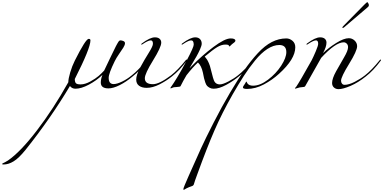

<svg xmlns="http://www.w3.org/2000/svg" viewBox="-549 -806 3550 1779"><path d="M84 -44Q84 -76 101.5 -135Q119 -194 144 -244Q245 -446 273 -446Q289 -446 289 -432Q289 -359 144 -74Q144 -47 154 -35.5Q164 -24 198 -24Q239 -24 288 -51Q337 -78 364.5 -102Q392 -126 416 -152Q433 -188 473.5 -272.5Q514 -357 525 -378Q533 -393 537 -400Q541 -407 546.5 -416Q552 -425 557 -428.5Q562 -432 567 -432Q580 -432 594.5 -425.5Q609 -419 609 -406Q609 -389 593.5 -364.5Q578 -340 553 -304Q528 -268 514 -239Q458 -125 458 -85Q458 -27 504 -27Q534 -27 582 -50Q630 -73 672 -108Q734 -156 808 -248Q812 -254 816 -254Q820 -254 820 -250Q820 -248 818 -244Q750 -152 680 -98Q621 -48 560.5 -17.5Q500 13 456 13Q385 13 385 -41Q385 -73 400 -112Q346 -60 275 -22Q204 16 150 16Q118 16 99 -9Q-82 294 -312 582Q-376 661 -423 689Q-470 718 -516 718Q-529 718 -529 714Q-529 710 -523 707Q-517 704 -502.5 697Q-488 690 -475 681Q-359 601 -207 402.5Q-55 204 84 -44Z M945 -411Q945 -369 869 -246Q793 -123 793 -81Q793 -26 868 -26Q927 -26 1036 -108Q1098 -156 1172 -248Q1176 -254 1180 -254Q1184 -254 1184 -250Q1184 -248 1182 -244Q1114 -152 1044 -98Q993 -57 929.5 -24.5Q866 8 810 8Q766 8 739.5 -11.5Q713 -31 713 -69Q713 -112 751.5 -183Q790 -254 829 -316Q868 -378 868 -400Q868 -432 848 -432Q825 -432 774 -398Q765 -392 764 -392Q760 -392 760 -396Q760 -400 766 -404Q841 -460 886 -460Q915 -460 930 -446.5Q945 -433 945 -411Z M1320 -401Q1320 -384 1304.5 -349Q1289 -314 1271 -282.5Q1253 -251 1232.5 -217Q1212 -183 1209 -177H1211L1228 -194Q1321 -290 1427.5 -370Q1534 -450 1588 -450Q1632 -450 1632 -429Q1632 -426 1630.5 -423Q1629 -420 1625.5 -416.5Q1622 -413 1619.5 -411Q1617 -409 1610 -404Q1603 -399 1600 -396Q1595 -392 1590 -386.5Q1585 -381 1582 -378.5Q1579 -376 1576 -376Q1572 -376 1572 -382Q1572 -393 1539 -393Q1503 -393 1463 -369Q1423 -345 1348 -282Q1362 -265 1369 -254.5Q1376 -244 1386.5 -220.5Q1397 -197 1404 -165Q1427 -68 1439 -49Q1455 -24 1488 -24Q1515 -24 1567 -51Q1619 -78 1656 -108Q1718 -156 1792 -248Q1796 -254 1800 -254Q1804 -254 1804 -250Q1804 -248 1802 -244Q1734 -152 1664 -98Q1615 -57 1548.5 -20.5Q1482 16 1431 16Q1410 16 1395 8Q1380 0 1370.5 -9.5Q1361 -19 1353 -42.5Q1345 -66 1341.5 -81.5Q1338 -97 1331 -133Q1317 -197 1285 -227Q1237 -183 1179 -109Q1147 -55 1124 -8Q1122 -4 1113 -2.5Q1104 -1 1086 0.5Q1068 2 1066 2Q1057 3 1046.5 8Q1036 13 1034 13Q1030 13 1030 9Q1030 6 1043.5 -12Q1057 -30 1095.5 -93.5Q1134 -157 1182 -248Q1246 -369 1246 -392Q1246 -432 1222 -432Q1199 -432 1148 -398Q1139 -392 1138 -392Q1134 -392 1134 -396Q1134 -400 1140 -404Q1215 -460 1260 -460Q1289 -460 1304.5 -443.5Q1320 -427 1320 -401Z M2039 -389Q1985 -389 1928 -352Q1871 -315 1814 -245Q1757 -175 1710.5 -103Q1664 -31 1607 68Q1508 242 1438.5 401.5Q1369 561 1279 809Q1256 870 1247 902Q1246 905 1244.5 907.5Q1243 910 1240.5 912Q1238 914 1236 915.5Q1234 917 1229.5 918.5Q1225 920 1222 921Q1219 922 1213 924.5Q1207 927 1203 928Q1189 933 1178 939.5Q1167 946 1161.5 949.5Q1156 953 1154 953Q1150 953 1150 946Q1150 934 1200 822Q1275 653 1313.5 568.5Q1352 484 1429 333Q1506 182 1583 52Q1657 -73 1715.5 -157.5Q1774 -242 1839 -312.5Q1904 -383 1969.5 -416.5Q2035 -450 2104 -450Q2135 -450 2161 -428Q2187 -406 2187 -368Q2187 -258 2036 -122Q1975 -66 1896.5 -24Q1818 18 1740 18Q1702 18 1702 4Q1702 -5 1718 -26Q1720 -29 1723 -34Q1726 -39 1727.5 -42Q1729 -45 1731 -47.5Q1733 -50 1735 -50Q1736 -50 1737 -47.5Q1738 -45 1739.5 -41Q1741 -37 1743 -34Q1758 -12 1796 -12Q1861 -12 1935 -68Q2009 -124 2056.5 -197.5Q2104 -271 2104 -323Q2104 -389 2039 -389Z M2640 -573 2826 -762Q2850 -786 2854 -786Q2858 -786 2863.5 -775Q2869 -764 2869 -759Q2869 -747 2859 -740L2648 -560Q2635 -547 2628 -547Q2623 -547 2623 -552Q2623 -556 2640 -573ZM2476 -411Q2476 -372 2444 -314Q2496 -364 2566.5 -408Q2637 -452 2683 -452Q2714 -452 2737 -430Q2760 -408 2760 -378Q2760 -335 2685.5 -214Q2611 -93 2611 -58Q2611 -42 2620 -31Q2629 -20 2643 -20Q2683 -20 2737 -47.5Q2791 -75 2833 -108Q2895 -156 2969 -248Q2973 -254 2977 -254Q2981 -254 2981 -250Q2981 -248 2979 -244Q2911 -152 2841 -98Q2770 -41 2699.5 -10.5Q2629 20 2588 20Q2562 20 2545 4.5Q2528 -11 2528 -37Q2528 -78 2565 -145Q2602 -212 2639 -274.5Q2676 -337 2676 -369Q2676 -390 2663.5 -402Q2651 -414 2636 -414Q2560 -414 2427 -270L2279 -8Q2276 -3 2269.5 -1Q2263 1 2250 1.5Q2237 2 2228 4Q2216 7 2204 11Q2192 15 2188 15Q2184 15 2184 11Q2184 10 2185.5 8.5Q2187 7 2190 4Q2193 1 2196 -3Q2209 -21 2247 -86Q2310 -195 2339 -248Q2355 -279 2377 -331Q2399 -383 2399 -400Q2399 -432 2379 -432Q2356 -432 2305 -398Q2296 -392 2295 -392Q2291 -392 2291 -396Q2291 -400 2297 -404Q2372 -460 2417 -460Q2446 -460 2461 -446.5Q2476 -433 2476 -411Z"/></svg>

Font: Miama Nueva
Style: Medium
Weight: 400
Italic angle: -28°
Version: Version 1.0